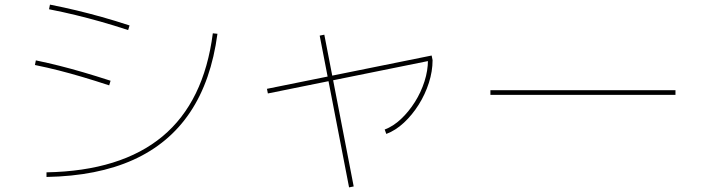

<svg xmlns="http://www.w3.org/2000/svg" viewBox="-20 -760 3040 830"><path d="M181 -15Q342 -18 467.5 -57Q593 -96 682.5 -170.5Q772 -245 826.5 -356.5Q881 -468 900 -616L920 -614Q893 -411 802 -275Q711 -139 556 -69Q401 1 181 5ZM452 -391Q388 -412 335.5 -427.5Q283 -443 234 -455.5Q185 -468 131 -479L135 -499Q188 -488 237.5 -475.5Q287 -463 340 -447.5Q393 -432 458 -411ZM534 -630Q470 -651 415 -666.5Q360 -682 306.5 -695Q253 -708 192 -720L196 -740Q257 -728 311 -715Q365 -702 420.5 -686.5Q476 -671 540 -650Z M1138 -356 1134 -376 1846 -520 1850 -500ZM1489 50 1362 -606 1382 -610 1509 46ZM1643 -200Q1680 -214 1713.5 -245.5Q1747 -277 1773.5 -319Q1800 -361 1815 -408Q1830 -455 1830 -500H1850Q1850 -452 1834 -402Q1818 -352 1790 -307.5Q1762 -263 1726 -229.5Q1690 -196 1650 -181Z M2100 -350V-370H2900V-350Z"/></svg>

Font: M PLUS 2 Thin
Style: Regular
Weight: 100
Designer: Coji Morishita
Foundry: UNDERFOREST DESIGN
Version: Version 1.001